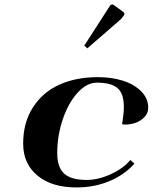

<svg xmlns="http://www.w3.org/2000/svg" viewBox="-20 -820 676 850"><path d="M485.8 -796.4 525.9 -767.1Q530.8 -763.7 530.8 -757.3Q530.8 -755.4 526.9 -749.5L515.1 -734.9L366.7 -606L353 -617.7L467.3 -795.4Q472.2 -800.3 477.1 -800.3Q480 -800.3 485.8 -796.4ZM408.7 -454.1Q363.8 -454.1 323 -408.9Q282.2 -363.8 257.8 -291.5Q233.4 -219.2 233.4 -142.6Q233.4 -79.1 264.2 -51.3Q294.9 -23.4 362.8 -23.4Q415.5 -23.4 471.4 -49.3Q527.3 -75.2 557.1 -111.8L575.2 -95.7Q530.3 -45.4 463.6 -17.8Q397 9.8 318.4 9.8Q209 9.8 145.8 -42.7Q82.5 -95.2 82.5 -184.1Q82.5 -278.3 126.5 -345.7Q170.4 -413.1 244.1 -445.8Q317.9 -478.5 413.1 -478.5Q472.2 -478.5 522 -463.4Q571.8 -448.2 604 -416.7Q636.2 -385.3 636.2 -342.8Q636.2 -317.9 617.9 -300Q599.6 -282.2 577.6 -275.4Q555.7 -268.6 535.2 -268.6Q526.4 -268.6 520.5 -270Q528.3 -317.9 528.3 -345.7Q528.3 -406.7 499.8 -430.4Q471.2 -454.1 408.7 -454.1Z"/></svg>

Font: QumpellkaNo12
Style: Regular
Weight: 500
Designer: gluk (gluksza@wp.pl)
Foundry: gluk (gluksza@wp.pl)
Version: Version 00.480